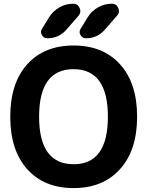

<svg xmlns="http://www.w3.org/2000/svg" viewBox="-20 -1004 773 1014"><path d="M614.3 -111.3Q524.4 -10.7 368.7 -10.7Q212.9 -10.7 123.5 -110.8Q34.2 -210.9 34.2 -387.7Q34.2 -564.5 123.5 -664.1Q212.9 -763.7 368.7 -763.7Q524.4 -763.7 614.3 -664.1Q704.1 -564.5 704.1 -387.7Q704.1 -210.9 614.3 -111.3ZM240.2 -914.1Q260.7 -946.3 294.4 -965.3Q328.1 -984.4 367.2 -984.4Q390.6 -984.4 400.4 -961.9Q404.3 -953.1 404.3 -945.3Q404.3 -932.6 395.5 -921.9L330.1 -846.7Q290 -801.8 230.5 -801.8Q210 -801.8 201.2 -819.3Q196.3 -827.1 196.3 -835Q196.3 -843.8 202.1 -852.5ZM443.4 -913.1Q463.9 -946.3 498 -965.3Q532.2 -984.4 570.3 -984.4Q594.7 -984.4 604.5 -961.9Q608.4 -953.1 608.4 -944.3Q608.4 -932.6 598.6 -921.9L532.2 -845.7Q493.2 -801.8 433.6 -801.8Q415 -801.8 405.3 -818.4Q400.4 -827.1 400.4 -835Q400.4 -843.8 406.2 -852.5ZM369.1 -136.7Q549.8 -136.7 549.8 -387.7Q549.8 -638.7 368.2 -638.7Q186.5 -638.7 186.5 -387.7Q186.5 -136.7 369.1 -136.7Z"/></svg>

Font: Gen Jyuu GothicX Bold
Style: Bold
Weight: 700
Designer: Ryoko NISHIZUKA (kana &amp; ideographs); Paul D. Hunt (Latin, Greek &amp; Cyrillic); Wenlong ZHANG (bopomofo); Sandoll C
Version: Version 1.058.20140828